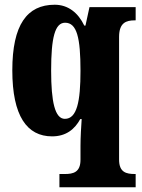

<svg xmlns="http://www.w3.org/2000/svg" viewBox="-20 -566 601 811"><path d="M231 225H553V169H550C513 169 483 162 483 108V-410C483 -471 514 -480 549 -480H553V-536H358L341 -458H336C310 -512 268 -546 211 -546C94 -546 32 -461 32 -269C32 -76 94 10 200 10C260 10 296 -21 319 -63H325C323 -34 320 13 320 51V109C320 162 289 169 254 169H231ZM254 -64C212 -64 196 -136 196 -268C196 -407 212 -470 255 -470C305 -470 320 -406 320 -267C320 -137 305 -64 254 -64Z"/></svg>

Font: Noto Serif Devanagari ExtraCondensed Black
Style: Regular
Weight: 900
Width: 2
Designer: Universal Thirst, Indian Type Foundry and the Monotype Design Team
Foundry: Monotype Imaging Inc.
Version: Version 2.004